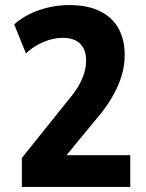

<svg xmlns="http://www.w3.org/2000/svg" viewBox="-20 -736 575 756"><path d="M66 0V-114L252 -346Q275 -373 289.5 -398Q304 -423 311.5 -448Q319 -473 319 -497Q319 -541 295.5 -564Q272 -587 227 -587Q191 -587 153 -571.5Q115 -556 82 -526L36 -640Q76 -676 133.5 -696Q191 -716 253 -716Q324 -716 372.5 -692.5Q421 -669 446 -625Q471 -581 471 -519Q471 -483 462 -449Q453 -415 437.5 -383.5Q422 -352 402 -322.5Q382 -293 358 -266L214 -91L210 -125H493V0Z"/></svg>

Font: Nunito Sans 12pt ExtraLight
Style: Weight 830 Width 84 Optical size 12.0 YTLC 445
Weight: 830
Width: 4
Designer: Vernon Adams
Foundry: Vernon Adams
Version: Version 3.101;gftools[0.9.27]